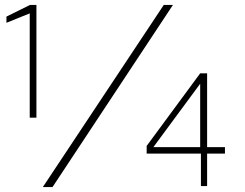

<svg xmlns="http://www.w3.org/2000/svg" viewBox="-20 -751 987 775"><path d="M100 -276H127V-731H101L6 -684V-659L100 -697ZM678 -731H641L153 4H192ZM788 -455 572 -162V-131H791V0H816V-131H888V-157H816V-455ZM599 -157 788 -413V-157Z"/></svg>

Font: United Sans Thin
Style: Regular
Weight: 100
Designer: Pablo Impallari, Rodrigo Fuenzalida (Modified by Dan O. Williams)
Version: Version 1.000;PS 001.000;hotconv 1.0.88;makeotf.lib2.5.64775